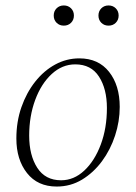

<svg xmlns="http://www.w3.org/2000/svg" viewBox="-20 -674 499 704"><path d="M188 10Q118 10 79 -39.5Q40 -89 40 -166Q40 -228 58.5 -281Q77 -334 109 -374.5Q141 -415 182.5 -437.5Q224 -460 271 -460Q341 -460 380 -410.5Q419 -361 419 -282Q419 -229 402 -177Q385 -125 354 -83Q323 -41 281 -15.5Q239 10 188 10ZM204 -13Q251 -13 289 -48.5Q327 -84 349.5 -144Q372 -204 372 -278Q372 -348 343 -393Q314 -438 256 -438Q208 -438 169.5 -402.5Q131 -367 109 -307.5Q87 -248 87 -177Q87 -105 116.5 -59Q146 -13 204 -13ZM214 -580Q198 -580 187.5 -590.5Q177 -601 177 -617Q177 -633 187.5 -643.5Q198 -654 214 -654Q230 -654 240.5 -643.5Q251 -633 251 -617Q251 -601 240.5 -590.5Q230 -580 214 -580ZM378 -580Q362 -580 351.5 -590.5Q341 -601 341 -617Q341 -633 351.5 -643.5Q362 -654 378 -654Q394 -654 404.5 -643.5Q415 -633 415 -617Q415 -601 404.5 -590.5Q394 -580 378 -580Z"/></svg>

Font: Spectral ExtraLight
Style: Italic
Weight: 275
Italic angle: -10°
Designer: Jean-Baptiste Levee
Foundry: Production Type
Version: Version 2.001